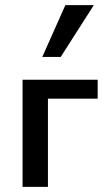

<svg xmlns="http://www.w3.org/2000/svg" viewBox="-20 -729 425 749"><path d="M68 0V-418H167V0ZM119 -344V-418H361V-344ZM145 -507 235 -709H346L217 -507Z"/></svg>

Font: Ysabeau Office SemiBold
Style: Regular
Weight: 600
Designer: Christian Thalmann (Catharsis Fonts)
Version: Version 2.001;gftools[0.9.30]; featfreeze: tnum,lnum,ss02